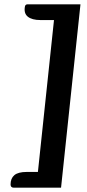

<svg xmlns="http://www.w3.org/2000/svg" viewBox="-20 -700 401 890"><path d="M353 -680 263 170H148L238 -680ZM260 -680 259 -607H168Q128 -607 108.5 -623Q89 -639 96 -672Q99 -680 108 -680ZM195 97 196 170H44Q29 170 29 155Q29 127 46.5 112Q64 97 104 97Z"/></svg>

Font: Alkatra
Style: Bold
Weight: 700
Designer: Suman Bhandary
Version: Version 1.100;gftools[0.9.22]